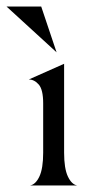

<svg xmlns="http://www.w3.org/2000/svg" viewBox="-52 -567 296 587"><path d="M36 -324 144 -372V-100Q144 -52 155.5 -27.5Q167 -3 184 0H40Q57 -3 68.5 -27.5Q80 -52 80 -100V-251Q80 -293 66.5 -308.5Q53 -324 36 -324ZM-32 -547H74L121 -407Z"/></svg>

Font: BellefairVN
Style: Regular
Weight: 400
Designer: Nick Shinn, Liron Lavi Turkenic
Foundry: Shinntype
Version: Version 1.003